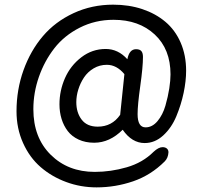

<svg xmlns="http://www.w3.org/2000/svg" viewBox="-20 -790 903 823"><path d="M525.9 -536.1Q534.2 -579.1 563 -579.1Q579.1 -579.1 585.9 -571Q592.8 -563 592.8 -545.9Q592.8 -502.9 581.3 -421.6Q569.8 -340.3 569.8 -300.8Q569.8 -244.1 604 -244.1Q632.8 -244.1 655.3 -271Q677.7 -297.9 689 -336.9Q700.2 -376 705.6 -410.9Q710.9 -445.8 710.9 -471.2Q710.9 -579.1 643.3 -642.1Q575.7 -705.1 466.8 -705.1Q388.2 -705.1 321.8 -671.4Q255.4 -637.7 212.9 -583Q170.4 -528.3 146.7 -460.4Q123 -392.6 123 -321.8Q123 -200.2 197.3 -126.7Q271.5 -53.2 386.2 -53.2Q455.1 -53.2 523.4 -73Q591.8 -92.8 638.2 -139.2Q659.7 -159.2 676.8 -159.2Q688.5 -159.2 695.3 -153.3Q702.1 -147.5 702.1 -137.2Q700.7 -112.8 686 -98.1Q627 -39.1 550.8 -12.9Q474.6 13.2 394 13.2Q325.7 13.2 263.7 -9.8Q201.7 -32.7 154.3 -73.7Q106.9 -114.7 78.9 -177Q50.8 -239.3 50.8 -313Q50.8 -405.8 80.8 -489.3Q110.8 -572.8 163.8 -635Q216.8 -697.3 295.2 -733.6Q373.5 -770 464.8 -770Q532.7 -770 589.8 -751Q647 -731.9 689 -696.5Q731 -661.1 754.4 -607.2Q777.8 -553.2 777.8 -486.8Q777.8 -442.9 767.1 -391.8Q756.3 -340.8 735.8 -291.5Q715.3 -242.2 679.7 -209.5Q644 -176.8 600.1 -176.8Q545.4 -176.8 505.9 -233.9Q450.2 -178.2 383.8 -178.2Q346.2 -178.2 317.1 -191.7Q288.1 -205.1 270.5 -228Q252.9 -251 243.9 -280.3Q234.9 -309.6 234.9 -342.8Q234.9 -401.4 258.5 -455.1Q282.2 -508.8 328.6 -544.4Q375 -580.1 433.1 -580.1Q486.3 -580.1 525.9 -536.1ZM495.1 -297.9 513.2 -472.2Q480 -512.2 438 -512.2Q407.2 -512.2 381.6 -497.1Q356 -481.9 340.1 -458Q324.2 -434.1 315.7 -406.5Q307.1 -378.9 307.1 -352.1Q307.1 -307.1 330.1 -277.1Q353 -247.1 398.9 -247.1Q460 -247.1 495.1 -297.9Z"/></svg>

Font: BPreplay
Style: Italic
Weight: 400
Italic angle: -6°
Designer: Magenta/George Triantafyllakos
Foundry: Magenta/George Triantafyllakos
Version: Version 1.00